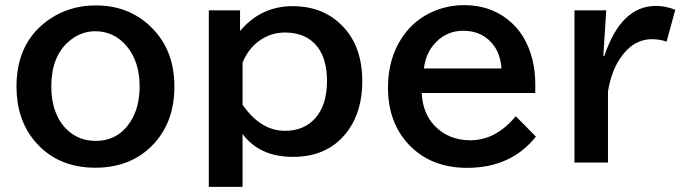

<svg xmlns="http://www.w3.org/2000/svg" viewBox="-20 -605 2650 744"><path d="M351.1 -584Q485.4 -584 572.8 -492.7Q655.8 -406.2 655.8 -269.5Q655.8 -138.7 581.5 -53.7Q494.6 44.9 349.6 44.9Q200.2 44.9 113.3 -59.6Q43.9 -143.6 43.9 -269.5Q43.9 -444.8 174.3 -532.2Q251.5 -584 351.1 -584ZM349.1 -483.9Q292 -483.9 246.6 -444.3Q178.7 -385.7 178.7 -269.5Q178.7 -214.8 195.3 -170.9Q211.4 -128.9 241.2 -101.1Q286.1 -59.1 350.6 -59.1Q436 -59.1 483.9 -130.9Q521 -187 521 -270Q521 -366.2 471.2 -425.8Q422.4 -483.9 349.1 -483.9Z M910.2 -564.9V-484.9Q991.2 -581.1 1113.8 -581.1Q1236.8 -581.1 1312 -499Q1383.8 -421.4 1383.8 -290Q1383.8 -179.2 1332.5 -104.5Q1258.8 2.9 1115.7 2.9Q985.8 2.9 919.9 -85.9V119.1H789.1V-564.9ZM919.9 -199.2Q990.2 -98.1 1084 -98.1Q1158.7 -98.1 1202.1 -147.5Q1247.1 -198.2 1247.1 -291.5Q1247.1 -376 1209.5 -424.3Q1166.5 -479 1084 -479Q1024.9 -479 978 -441.9Q941.4 -413.1 919.9 -362.8Z M2054.2 -244.6H1614.3Q1617.7 -167 1663.1 -118.7Q1717.8 -61.5 1802.2 -61.5Q1901.9 -61.5 1978.5 -154.8L2056.6 -75.7Q1960.4 45.4 1790 45.4Q1650.4 45.4 1564.9 -43.9Q1483.4 -129.9 1483.4 -265.6Q1483.4 -376 1536.6 -457.5Q1584 -529.8 1663.1 -562.5Q1717.3 -585 1778.8 -585Q1877 -585 1946.3 -530.3Q2018.1 -474.6 2043 -374.5Q2054.2 -329.1 2054.2 -278.8ZM1923.3 -339.8Q1919.4 -390.1 1897 -423.8Q1854.5 -485.8 1774.9 -485.8Q1703.6 -485.8 1657.7 -428.2Q1629.4 -392.6 1622.6 -339.8Z M2317.9 -388.2H2321.8Q2386.7 -582 2521.5 -582Q2560.5 -582 2596.7 -566.9L2563 -443.8Q2535.6 -453.1 2506.8 -453.1Q2432.1 -453.1 2382.3 -377.9Q2349.1 -328.6 2335.9 -251V24.9H2206.1V-564.9H2329.1Z"/></svg>

Font: BIZ UDPGothic
Style: Bold
Weight: 700
Designer: TypeBank Co., Ltd.
Foundry: Morisawa Inc.
Version: Version 1.051